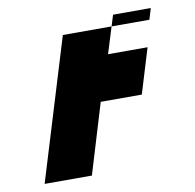

<svg xmlns="http://www.w3.org/2000/svg" viewBox="-70 -733 744 732"><g transform="rotate(-10 302.0 -367.0)"><path d="M547 -619H212L45 -72H228L310 -343H469L522 -517H369L414 -662H560Z"/></g></svg>

Font: Drag You Down
Style: Regular
Weight: 400
Designer: Robert Jablonski
Foundry: Cannot Into Space Fonts
Version: Version 0.97